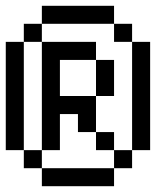

<svg xmlns="http://www.w3.org/2000/svg" viewBox="-20 -645 540 665"><path d="M125 -62.5V0H375V-62.5ZM125 -62.5V-125H62.5V-62.5ZM375 -62.5H437.5V-125H375ZM62.5 -125Q62.5 -125 62.5 -500H0Q0 -500 0 -125ZM125 -125H187.5Q187.5 -125 187.5 -250H250V-187.5H312.5V-125H375V-187.5H312.5Q312.5 -187.5 312.5 -312.5H187.5Q187.5 -312.5 187.5 -437.5H312.5Q312.5 -437.5 312.5 -312.5H375Q375 -312.5 375 -437.5H312.5V-500H125Q125 -500 125 -125ZM437.5 -125H500Q500 -125 500 -500H437.5Q437.5 -500 437.5 -125ZM62.5 -500H125V-562.5H62.5ZM437.5 -500V-562.5H375V-500ZM125 -562.5H375V-625H125Z"/></svg>

Font: BFUnifontExMono
Style: Regular
Weight: 500
Version: Version 15.0.06